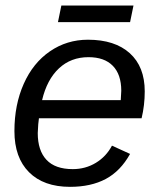

<svg xmlns="http://www.w3.org/2000/svg" viewBox="-20 -686 596 715"><path d="M125 -245.6Q122.1 -228.5 120.6 -190.4Q120.6 -125.5 153.1 -90.8Q185.5 -56.2 251 -56.2Q298.3 -56.2 336.9 -79.6Q375.5 -103 397 -143.6L464.4 -112.8Q428.7 -48.8 373.8 -19.5Q318.8 9.8 240.7 9.8Q142.6 9.8 88.1 -44.7Q33.7 -99.1 33.7 -197.8Q33.7 -295.9 68.4 -373.8Q103 -451.7 166 -494.9Q229 -538.1 307.6 -538.1Q407.7 -538.1 463.4 -487.8Q519 -437.5 519 -345.7Q519 -294.4 507.3 -245.6ZM429.7 -313 431.6 -348.1Q431.6 -408.7 400.1 -440.9Q368.7 -473.1 309.6 -473.1Q244.1 -473.1 199.5 -431.4Q154.8 -389.6 136.7 -313ZM464.4 -603.5H195.8L208.5 -665.5H477.1Z"/></svg>

Font: Liberation Sans
Style: Italic
Weight: 400
Italic angle: -12°
Designer: Steve Matteson
Foundry: Ascender Corporation
Version: Version 2.1.5